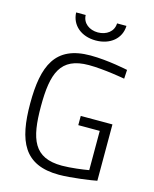

<svg xmlns="http://www.w3.org/2000/svg" viewBox="-134 -1009 885 1106"><g transform="rotate(15 308.5 -455.5)"><path d="M488 -296V-62C455 -56 381 -46 329 -46C160 -46 124 -150 124 -345C124 -542 160 -646 330 -646C421 -646 546 -623 546 -623L549 -676C549 -676 430 -702 325 -702C115 -702 60 -571 60 -345C60 -122 116 9 326 9C398 9 522 -9 549 -15V-351H360V-296ZM180 -920C183 -844 244 -793 330 -793C416 -793 478 -844 480 -920H424C423 -871 381 -841 330 -841C280 -841 238 -871 237 -920H180Z"/></g></svg>

Font: RazerF5 Light
Style: Regular
Weight: 300
Foundry: Razer Inc.
Version: Version 2